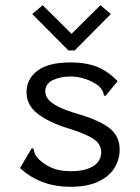

<svg xmlns="http://www.w3.org/2000/svg" viewBox="-20 -708 540 738"><path d="M251 10Q135 10 57 -62L97 -130L103 -139L109 -135Q111 -127 113.5 -118.5Q116 -110 127 -98Q148 -77 177.5 -63.5Q207 -50 253 -50Q308 -50 338.5 -69.5Q369 -89 369 -123Q369 -152 343.5 -171Q318 -190 254 -211Q175 -234 128.5 -268Q82 -302 82 -353Q82 -405 124.5 -436.5Q167 -468 250 -468Q314 -468 356 -450Q398 -432 432 -396L391 -346L384 -338L379 -343Q378 -351 374.5 -358.5Q371 -366 360 -377Q337 -395 308 -404.5Q279 -414 252 -414Q212 -414 183 -400Q154 -386 154 -357Q154 -342 164.5 -327.5Q175 -313 203 -298.5Q231 -284 283 -269Q369 -243 404.5 -212.5Q440 -182 440 -133Q440 -95 419.5 -62Q399 -29 357 -9.5Q315 10 251 10ZM144 -688 255 -578 366 -688 406 -654 267 -514H243L104 -654Z"/></svg>

Font: Ligconsolata
Style: Regular
Weight: 400
Monospace: yes
Designer: Raph Levien, Cyreal, Brenton Simpson
Foundry: Raph Levien, Cyreal, Google
Version: Version 3.001; ttfautohint (v1.8.2.53-6de2)